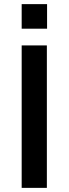

<svg xmlns="http://www.w3.org/2000/svg" viewBox="-20 -910 332 930"><path d="M85 0V-690H207V0ZM85 -771V-890H208V-771Z"/></svg>

Font: Oxanium ExtraLight SemiBold
Style: Regular
Weight: 600
Version: Version 2.000